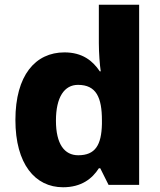

<svg xmlns="http://www.w3.org/2000/svg" viewBox="-20 -780 677 810"><path d="M246 10C323 10 369 -26 397 -70H403L438 0H567V-760H397V-598C397 -557 401 -505 405 -479H401C371 -524 327 -559 252 -559C129 -559 45 -462 45 -274C45 -88 128 10 246 10ZM310 -125C252 -125 216 -172 216 -271C216 -371 252 -422 309 -422C386 -422 410 -369 410 -272V-257C408 -168 382 -125 310 -125Z"/></svg>

Font: Noto Sans Lao ExtraBold
Style: Regular
Weight: 800
Designer: Monotype Design Team
Foundry: Monotype Imaging Inc.
Version: Version 2.003